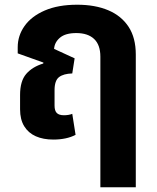

<svg xmlns="http://www.w3.org/2000/svg" viewBox="-20 -581 665 813"><path d="M405 212V-100H555V212ZM206 10Q163 10 131.5 -4Q100 -18 82.5 -46.5Q65 -75 65 -118V-179Q65 -238 91 -268Q117 -298 163 -312L164 -316L55 -355V-381Q55 -430 84 -471Q113 -512 169.5 -536.5Q226 -561 307 -561Q383 -561 438.5 -537.5Q494 -514 524.5 -467.5Q555 -421 555 -350V0H405V-341Q405 -391 378.5 -416Q352 -441 303 -441Q257 -441 234 -421.5Q211 -402 209 -374L296 -334L286 -270Q249 -269 230 -254.5Q211 -240 211 -199V-134Q211 -112 220.5 -102.5Q230 -93 251 -93Q260 -93 269.5 -94.5Q279 -96 286 -99L300 -10Q281 0 257 5Q233 10 206 10Z"/></svg>

Font: Noto Sans Thai
Style: Bold
Weight: 700
Designer: Monotype Design Team
Foundry: Monotype Imaging Inc.
Version: Version 2.001